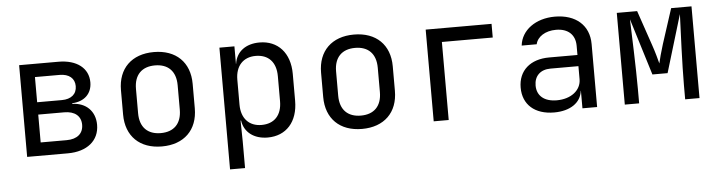

<svg xmlns="http://www.w3.org/2000/svg" viewBox="-46 -763 4292 1147"><g transform="rotate(-5 2100.0 -190.0)"><path d="M336 0C452 0 525 -60 525 -155C525 -236 471 -290 388 -292V-296C461 -299 507 -343 507 -411C507 -496 438 -550 328 -550H92V0ZM180 -471H328C384 -471 418 -443 418 -396C418 -348 384 -320 328 -320H180ZM180 -246H336C399 -246 436 -215 436 -163C436 -110 399 -79 336 -79H180Z M900 8C1033 8 1115 -72 1115 -202V-349C1115 -478 1033 -558 900 -558C767 -558 685 -478 685 -348V-202C685 -72 767 8 900 8ZM900 -72C822 -72 775 -117 775 -202V-348C775 -433 822 -478 900 -478C978 -478 1025 -433 1025 -348V-202C1025 -117 978 -72 900 -72Z M1534 -560C1451 -560 1394 -517 1384 -445H1383V-550H1293V180H1383V20L1381 -105H1384C1394 -34 1452 10 1534 10C1645 10 1716 -68 1716 -195V-356C1716 -482 1644 -560 1534 -560ZM1626 -200C1626 -115 1580 -68 1504 -68C1430 -68 1383 -117 1383 -200V-350C1383 -433 1430 -482 1504 -482C1580 -482 1626 -435 1626 -350Z M2100 8C2233 8 2315 -72 2315 -202V-349C2315 -478 2233 -558 2100 -558C1967 -558 1885 -478 1885 -348V-202C1885 -72 1967 8 2100 8ZM2100 -72C2022 -72 1975 -117 1975 -202V-348C1975 -433 2022 -478 2100 -478C2178 -478 2225 -433 2225 -348V-202C2225 -117 2178 -72 2100 -72Z M2620 0V-468H2925V-550H2530V0Z M3305 -560C3190 -560 3103 -497 3093 -405H3183C3193 -450 3241 -481 3305 -481C3377 -481 3420 -442 3420 -375V-320H3250C3137 -320 3065 -257 3065 -155C3065 -53 3136 10 3252 10C3348 10 3413 -34 3421 -105H3422V0H3510V-378C3510 -490 3431 -560 3305 -560ZM3274 -61C3199 -61 3155 -98 3155 -160C3155 -217 3192 -253 3252 -253H3420V-175C3420 -108 3359 -61 3274 -61Z M3762 0V-85C3762 -216 3754 -414 3751 -505L3856 -165H3947L4051 -510C4047 -412 4038 -205 4038 -85V0H4124V-550H4002L3934 -340C3920 -296 3908 -250 3903 -227C3897 -250 3885 -296 3870 -339L3798 -550H3676V0Z"/></g></svg>

Font: Tekne LDO
Style: Regular
Weight: 400
Monospace: yes
Designer: Alessio Laiso, Mario Rullo, Paolo Rosset
Foundry: Alessio Laiso
Version: Version 1.000;hotconv 1.0.109;makeotfexe 2.5.65596